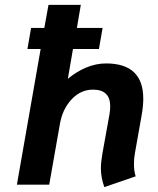

<svg xmlns="http://www.w3.org/2000/svg" viewBox="-20 -754 644 784"><path d="M531 -129Q527 -108 527 -84Q527 -55 534 -34L406 10Q392 -29 392 -66Q392 -92 398 -126L427 -287Q430 -305 430 -320Q430 -388 360 -388Q310 -388 273 -349Q236 -310 225 -250L181 0H49L146 -554H92L107 -640H161L178 -734H310L294 -640H399L384 -554H278L257 -432Q291 -461 331.5 -478Q372 -495 413 -495Q565 -495 565 -351Q565 -322 559 -287Z"/></svg>

Font: Niramit
Style: Bold Italic
Weight: 700
Italic angle: -10°
Designer: Katatrad Aksorn Co.,Ltd.
Foundry: Cadson Demak Co.,Ltd.
Version: Version 1.001; ttfautohint (v1.6)